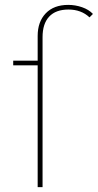

<svg xmlns="http://www.w3.org/2000/svg" viewBox="-20 -765 400 785"><path d="M134 -618Q134 -676 167 -710.5Q200 -745 259 -745Q288 -745 315.5 -735.5Q343 -726 360 -708L346 -694Q312 -726 260 -726Q208 -726 181 -697Q154 -668 154 -613V0H134ZM34 -517H149V-498H34Z"/></svg>

Font: Montserrat
Style: Regular
Weight: 400
Designer: Julieta Ulanovsky
Foundry: Julieta Ulanovsky
Version: Version 8.000